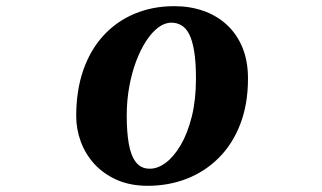

<svg xmlns="http://www.w3.org/2000/svg" viewBox="-20 -580 1040 620"><path d="M543 -560.1Q592.8 -560.1 636 -545.2Q679.2 -530.3 711.7 -500.7Q744.1 -471.2 762.5 -427.5Q780.8 -383.8 780.8 -326.2Q780.8 -243.7 755.9 -179.2Q731 -114.7 686.5 -70.3Q642.1 -25.9 583.3 -2.9Q524.4 20 457 20Q400.9 20 357.7 1Q314.5 -18.1 285.2 -50Q255.9 -82 241 -122.3Q226.1 -162.6 226.1 -205.1Q226.1 -288.1 249 -353.8Q272 -419.4 314.2 -465.3Q356.4 -511.2 414.6 -535.6Q472.7 -560.1 543 -560.1ZM533.2 -506.8Q511.7 -506.8 491 -491.2Q470.2 -475.6 451.9 -447.5Q433.6 -419.4 419.4 -381.6Q405.3 -343.8 397.2 -299.1Q389.2 -254.4 389.2 -206.1Q389.2 -153.8 396 -115.2Q402.8 -76.7 419.2 -55.9Q435.5 -35.2 463.9 -35.2Q489.7 -35.2 515.9 -54.9Q542 -74.7 564 -112.3Q585.9 -149.9 599.4 -203.9Q612.8 -257.8 612.8 -326.2Q612.8 -379.9 606.9 -415Q601.1 -450.2 590.6 -470.2Q580.1 -490.2 565.4 -498.5Q550.8 -506.8 533.2 -506.8Z"/></svg>

Font: BIZ UDPMincho
Style: Bold
Weight: 700
Designer: TypeBank Co., Ltd.
Foundry: Morisawa Inc.
Version: Version 1.06